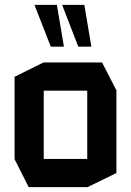

<svg xmlns="http://www.w3.org/2000/svg" viewBox="-20 -770 538 790"><path d="M160 -397V-513H400L459 -398V-397ZM98 0 40 -115V-116H339V0ZM40 -116V-454L159 -513H160V-116ZM339 0V-397H459V-58L340 0ZM302 -578 236 -749V-750H327L356 -578ZM189 -578 122 -749V-750H214L243 -578Z"/></svg>

Font: Foldit Medium
Style: Regular
Weight: 500
Version: Version 1.003